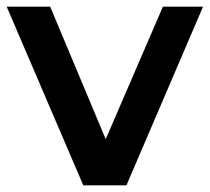

<svg xmlns="http://www.w3.org/2000/svg" viewBox="-25 -554 627 574"><path d="M582 -534 353 0H224L-5 -534H125L291 -138L462 -534Z"/></svg>

Font: APTA Sans SemiBold
Style: Bold
Weight: 600
Version: Version 7.200